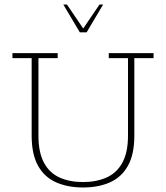

<svg xmlns="http://www.w3.org/2000/svg" viewBox="-20 -818 734 849"><path d="M347 11Q279 11 227.5 -12Q176 -35 148 -85.5Q120 -136 120 -218V-561H35V-583H235V-561H150V-218Q150 -144 174.5 -98.5Q199 -53 243.5 -33Q288 -13 347 -13Q406 -13 451 -33Q496 -53 521 -98.5Q546 -144 546 -218V-561H461V-583H659V-561H574V-218Q574 -136 546 -85.5Q518 -35 467 -12Q416 11 347 11ZM333 -675 260 -798H276L348 -692L420 -798H436L363 -675Z"/></svg>

Font: Rokkitt Thin
Style: Regular
Weight: 250
Version: Version 3.103